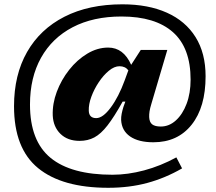

<svg xmlns="http://www.w3.org/2000/svg" viewBox="-20 -740 1003 890"><path d="M691 -80.5Q622 -80.5 583 -107.5Q544 -134.5 541.5 -184Q541 -197.5 544 -212.8Q547 -228 552 -244L561 -269H548.5Q509 -198 478.2 -158.5Q447.5 -119 417.2 -103Q387 -87 349 -87Q293.5 -87 260.2 -119.5Q227 -152 224.5 -204.5Q222.5 -259 243.2 -314.5Q264 -370 300.8 -416.5Q337.5 -463 384.5 -491.2Q431.5 -519.5 481.5 -519.5Q552.5 -519.5 588 -439.5L632.5 -508.5H755.5L681.5 -258Q675.5 -238.5 673.2 -224Q671 -209.5 671.5 -197.5Q672.5 -173.5 685.5 -163.5Q698.5 -153.5 725.5 -153.5Q764 -153.5 795.2 -181.8Q826.5 -210 845 -259Q863.5 -308 863.5 -371Q863.5 -518.5 781.5 -591Q699.5 -663.5 543 -663.5Q412 -663.5 316.8 -613.8Q221.5 -564 170.2 -472.2Q119 -380.5 119 -255.5Q119 -86.5 214.5 -8.2Q310 70 501.5 70Q572 70 648 49.8Q724 29.5 797.5 -10.5L824 40.5Q746 85.5 662.8 108Q579.5 130.5 481.5 130.5Q268 130.5 156.5 39.2Q45 -52 45 -247.5Q45 -393 105.5 -499Q166 -605 278.8 -662.5Q391.5 -720 547.5 -720Q667 -720 753.5 -681.2Q840 -642.5 886.5 -568Q933 -493.5 933 -386.5Q933 -243 868.2 -161.8Q803.5 -80.5 691 -80.5ZM391.5 -227Q392.5 -192.5 426 -192.5Q457 -192.5 493.5 -241.8Q530 -291 558 -367.5L575 -414Q560.5 -433 534 -433Q510 -433 484.8 -412.2Q459.5 -391.5 438 -359.2Q416.5 -327 403.5 -291.8Q390.5 -256.5 391.5 -227Z"/></svg>

Font: Newsreader Caption
Style: Bold
Weight: 700
Designer: Hugues Gentile
Foundry: Production Type
Version: Version 1.001